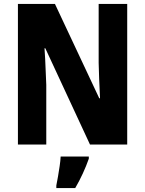

<svg xmlns="http://www.w3.org/2000/svg" viewBox="-20 -734 736 975"><path d="M626 0H437L210 -489H206Q210 -431 211.5 -385.5Q213 -340 215 -303V0H71V-714H259L484 -235H488Q485 -291 483.5 -333.5Q482 -376 481 -415V-714H626ZM431 72Q418 109 400.5 147Q383 185 362 221H266V208Q270 189 274.5 162.5Q279 136 283 109Q287 82 288 61H431Z"/></svg>

Font: Noto Sans Sinhala Condensed ExtraBold
Style: Regular
Weight: 800
Width: 3
Designer: Jelle Bosma - Monotype Design Team
Foundry: Monotype Imaging Inc.
Version: Version 2.006; ttfautohint (v1.8.4.7-5d5b)